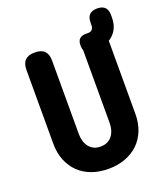

<svg xmlns="http://www.w3.org/2000/svg" viewBox="-153 -943 906 1055"><g transform="rotate(-20 300.0 -415.0)"><path d="M60 -655Q60 -693 78.5 -711.5Q97 -730 135 -730Q173 -730 191.5 -711.5Q210 -693 210 -655V-225Q210 -204 215.5 -185Q221 -166 232 -151.5Q243 -137 260 -128.5Q277 -120 300 -120Q323 -120 340 -128.5Q357 -137 368 -151.5Q379 -166 384.5 -185Q390 -204 390 -225V-652Q385 -663 385 -680Q385 -706 397.5 -718Q410 -730 435 -730H447Q464 -730 472 -739.5Q480 -749 480 -765V-780Q480 -810 495 -825Q510 -840 540 -840Q570 -840 585 -825Q600 -810 600 -780V-765Q600 -704 561 -667Q551 -658 540 -651V-224Q540 -170 522.5 -126.5Q505 -83 473.5 -53Q442 -23 397.5 -6.5Q353 10 300 10Q246 10 202 -6Q158 -22 126.5 -52.5Q95 -83 77.5 -126.5Q60 -170 60 -224Z"/></g></svg>

Font: Maple Mono NL ExtraBold
Style: Regular
Weight: 800
Monospace: yes
Designer: subframe7536
Version: Version 7.000